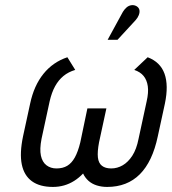

<svg xmlns="http://www.w3.org/2000/svg" viewBox="-20 -725 678 758"><path d="M563 -499 510 -449Q534 -441 547 -425Q560 -409 563.5 -384.5Q567 -360 559 -325L527 -177Q519 -136 502.5 -110.5Q486 -85 464.5 -72.5Q443 -60 419 -60Q396 -60 382.5 -70.5Q369 -81 366.5 -103.5Q364 -126 371 -163L400 -297H325L297 -163Q288 -126 275.5 -103.5Q263 -81 245.5 -70.5Q228 -60 203 -60Q180 -60 163.5 -72.5Q147 -85 141.5 -110.5Q136 -136 144 -177L176 -325Q184 -360 197.5 -384.5Q211 -409 230.5 -425Q250 -441 277 -449L246 -499Q189 -480 151.5 -433.5Q114 -387 99 -316L71 -187Q57 -120 66 -76Q75 -32 106 -9.5Q137 13 189 13Q212 13 233 7Q254 1 273 -11Q292 -23 308 -40Q316 -23 329.5 -11Q343 1 362 7Q381 13 403 13Q482 13 532 -37Q582 -87 603 -187L631 -316Q646 -388 629.5 -434Q613 -480 563 -499ZM515 -645Q524 -655 528 -665.5Q532 -676 530.5 -685Q529 -694 520 -700Q510 -706 499 -704.5Q488 -703 479.5 -695.5Q471 -688 465 -678L405 -568H444Z"/></svg>

Font: Advent Pro Medium
Style: Italic
Weight: 500
Italic angle: -12°
Version: Version 3.000